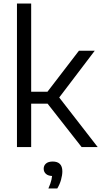

<svg xmlns="http://www.w3.org/2000/svg" viewBox="-20 -828 570 1081"><path d="M439.5 0 221.5 -278 424.5 -542.5H513.5L305 -268V-290L530 0ZM145.5 -244.5V-311.5H256V-244.5ZM75.5 0V-808H155.5V0ZM252.5 233Q265.5 204 270 182.8Q274.5 161.5 274.5 141L286.5 163H278.5Q252.5 163 239.2 151.5Q226 140 226 122Q226 104 239 92.8Q252 81.5 277 81.5Q303.5 81.5 317.2 95.2Q331 109 331 136.5Q331 157.5 323.8 183.8Q316.5 210 302.5 233Z"/></svg>

Font: Encode Sans Condensed Thin
Style: Regular
Weight: 400
Version: Version 3.002